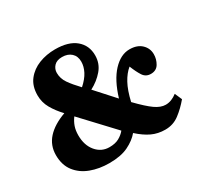

<svg xmlns="http://www.w3.org/2000/svg" viewBox="-153 -908 1159 1114"><g transform="rotate(-30 427.0 -351.0)"><path d="M281 14Q213 14 157 -7Q101 -28 67.5 -71.5Q34 -115 34 -181Q34 -246 76 -292.5Q118 -339 198 -368Q161 -407 138 -447.5Q115 -488 115 -535Q115 -597 146.5 -637Q178 -677 228 -696.5Q278 -716 336 -716Q426 -716 473.5 -676Q521 -636 521 -570Q521 -515 486.5 -474.5Q452 -434 402 -408L515 -283Q547 -389 599 -444.5Q651 -500 710 -500Q761 -500 790 -472.5Q819 -445 819 -405Q819 -372 802 -343Q785 -314 748 -314Q714 -314 696 -342Q678 -370 661 -413Q630 -388 606 -344Q582 -300 566 -230Q626 -168 663 -142Q700 -116 733 -116Q753 -116 772 -123.5Q791 -131 809 -145L830 -97Q794 -54 753 -23Q712 8 659 8Q610 8 569.5 -11Q529 -30 486 -69Q457 -34 407.5 -10Q358 14 281 14ZM362 -447Q399 -480 416 -513Q433 -546 433 -578Q433 -615 410 -636Q387 -657 349 -657Q313 -657 295 -637.5Q277 -618 277 -592Q277 -554 299.5 -521.5Q322 -489 362 -447ZM327 -66Q366 -66 391.5 -80Q417 -94 434 -115L239 -323Q222 -300 213 -274.5Q204 -249 204 -216Q204 -149 239 -107.5Q274 -66 327 -66Z"/></g></svg>

Font: Literata 36pt ExtraBold
Style: Regular
Weight: 800
Designer: Latin by Veronika Burian and Jose Scaglione. Greek by Irene Vlachou. Cyrillic by Vera Evstafieva.
Foundry: TypeTogether
Version: Version 3.002